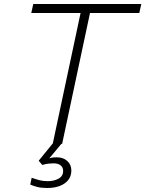

<svg xmlns="http://www.w3.org/2000/svg" viewBox="-20 -718 725 958"><path d="M243 0 382 -653H136L146 -698H685L675 -653H429L290 0ZM216 220Q186 220 166.5 215Q147 210 131 203L138 169Q161 177 178.5 181.5Q196 186 218 186Q249 186 272 173.5Q295 161 295 135Q295 117 282.5 107Q270 97 247 97Q235 97 221.5 98.5Q208 100 191 105L173 84L256 -18L286 0L226 72Q240 68 247 67.5Q254 67 264 67Q296 67 316 85.5Q336 104 336 133Q336 160 321 179.5Q306 199 279 209.5Q252 220 216 220Z"/></svg>

Font: Azeret Mono Thin Thin
Style: Italic
Weight: 250
Italic angle: -12°
Version: Version 1.002